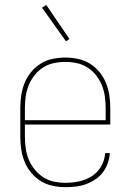

<svg xmlns="http://www.w3.org/2000/svg" viewBox="-20 -766 540 794"><path d="M251 8Q224 8 198 2.5Q172 -3 149.5 -16.5Q127 -30 109.5 -51Q92 -72 82 -96.5Q72 -121 68 -147Q64 -173 64 -200V-320Q64 -346 68 -372.5Q72 -399 82 -423.5Q92 -448 109 -468.5Q126 -489 148.5 -503Q171 -517 197.5 -522.5Q224 -528 250 -528Q276 -528 302.5 -522.5Q329 -517 351.5 -503Q374 -489 391 -468.5Q408 -448 418 -423.5Q428 -399 432 -372.5Q436 -346 436 -320V-251H83V-200Q83 -176 86.5 -152Q90 -128 99 -106Q108 -84 123.5 -65Q139 -46 159 -33Q179 -20 203 -15Q227 -10 251 -10Q279 -10 307.5 -16Q336 -22 360 -37.5Q384 -53 398.5 -78.5Q413 -104 415 -133H434Q433 -111 425.5 -90.5Q418 -70 405 -53Q392 -36 374 -24Q356 -12 335.5 -4.5Q315 3 293.5 5.5Q272 8 251 8ZM83 -269H417V-320Q417 -344 413.5 -368Q410 -392 401 -414Q392 -436 377 -455Q362 -474 341.5 -487Q321 -500 297.5 -505Q274 -510 250 -510Q226 -510 202.5 -505Q179 -500 158.5 -487Q138 -474 123 -455Q108 -436 99 -414Q90 -392 86.5 -368Q83 -344 83 -320ZM253 -595 154 -734 171 -746 267 -605Z"/></svg>

Font: Iosevka Curly Thin
Style: Regular
Weight: 100
Monospace: yes
Designer: Belleve Invis
Foundry: Belleve Invis
Version: Version 22.1.2; ttfautohint (v1.8.4)